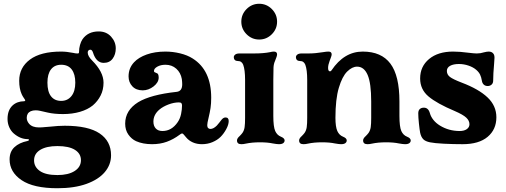

<svg xmlns="http://www.w3.org/2000/svg" viewBox="-20 -756 2687 1020"><path d="M31 91Q31 50 56.5 26Q82 2 126 -7Q134 -9 134 -13Q134 -17 126 -17Q88 -17 53 -47Q38 -60 29 -80.5Q20 -101 20 -124Q20 -171 47 -196Q59 -207 74.5 -212.5Q90 -218 106 -218Q119 -218 111 -229Q110 -231 105 -238Q100 -245 95 -256Q82 -285 82 -327Q82 -397 139 -439.5Q196 -482 305 -482Q334 -482 369 -475Q381 -472 390 -472H393Q397 -472 398.5 -474Q400 -476 400 -482Q400 -499 405 -517Q410 -535 418 -547Q447 -589 504 -589Q545 -589 570 -561.5Q595 -534 595 -499Q595 -467 578.5 -444.5Q562 -422 531 -422Q491 -422 474 -477Q469 -492 460 -492Q454 -492 450 -488Q446 -484 446 -477Q446 -458 469 -435Q530 -374 530 -317Q530 -279 514.5 -248.5Q499 -218 473 -196Q446 -174 405 -162Q364 -150 315 -150Q268 -150 233.5 -158Q199 -166 194 -167Q181 -170 169 -170Q155 -170 143 -165Q122 -155 122 -130Q122 -113 135 -98Q152 -79 187 -79Q202 -79 220.5 -81Q239 -83 245 -83Q290 -88 324 -88Q449 -88 509.5 -47Q570 -6 570 69Q570 119 536.5 158.5Q503 198 439 221Q375 244 285 244Q158 244 94.5 201Q31 158 31 91ZM285 174Q343 174 376.5 152.5Q410 131 410 95Q410 60 378 40Q346 20 285 20Q227 20 194 40Q161 60 161 96Q161 131 192 152.5Q223 174 285 174ZM305 -220Q339 -220 359.5 -245.5Q380 -271 380 -317Q380 -362 361 -387Q342 -412 305 -412Q270 -412 251 -387.5Q232 -363 232 -317Q232 -269 251 -244.5Q270 -220 305 -220Z M703 -6Q679 -17 662 -41Q645 -65 645 -99Q645 -170 714 -213Q780 -253 918 -268Q948 -271 948 -308Q948 -320 946 -336Q940 -370 916.5 -391Q893 -412 859 -412Q834 -412 816 -402Q798 -392 798 -379Q798 -375 800.5 -373Q803 -371 809 -369Q817 -367 820 -361Q823 -355 823 -344Q823 -318 796 -297Q769 -276 738 -276Q703 -276 683 -297.5Q663 -319 663 -350Q663 -394 692 -425Q716 -451 759.5 -466.5Q803 -482 859 -482Q898 -482 937 -472.5Q976 -463 1004 -445Q1102 -383 1102 -237Q1102 -206 1098.5 -182.5Q1095 -159 1088 -130Q1081 -102 1081 -91Q1081 -81 1085.5 -76Q1090 -71 1098 -71Q1114 -71 1132 -89Q1138 -95 1145 -104.5Q1152 -114 1157 -120Q1167 -132 1178 -132Q1195 -132 1195 -113Q1195 -94 1182 -70Q1169 -46 1152 -29Q1135 -12 1109 -1Q1083 10 1053 10Q1026 10 1004.5 0.5Q983 -9 969 -26Q965 -30 961 -35.5Q957 -41 953.5 -44Q950 -47 947 -47Q943 -47 934 -40Q902 -16 866.5 -3Q831 10 788 10Q739 10 703 -6ZM843 -60Q892 -60 924 -107Q937 -126 942 -150.5Q947 -175 947 -195Q947 -204 943.5 -208Q940 -212 930 -212Q904 -212 875 -201Q846 -190 827 -174Q795 -147 795 -110Q795 -87 807.5 -73.5Q820 -60 843 -60Z M1239 -10Q1239 -16 1243 -22Q1247 -28 1253 -33Q1263 -43 1268 -50Q1277 -63 1279.5 -80.5Q1282 -98 1282 -130V-332Q1282 -385 1272 -412Q1268 -422 1261 -427Q1254 -432 1242 -432Q1233 -432 1227.5 -437.5Q1222 -443 1222 -452Q1222 -460 1229.5 -466Q1237 -472 1252 -472H1330Q1380 -472 1415 -479Q1426 -482 1435 -482Q1452 -482 1452 -467Q1452 -458 1441 -432Q1434 -417 1433 -397.5Q1432 -378 1432 -332V-140Q1432 -83 1442 -60Q1452 -38 1472 -30Q1492 -22 1492 -10Q1492 -1 1484.5 4.5Q1477 10 1462 10Q1451 10 1429 6Q1401 0 1361 0Q1319 0 1286 7Q1274 10 1262 10Q1239 10 1239 -10ZM1357 -736Q1396 -736 1424 -708Q1452 -680 1452 -641Q1452 -602 1424 -574Q1396 -546 1357 -546Q1318 -546 1290 -574Q1262 -602 1262 -641Q1262 -680 1290 -708Q1318 -736 1357 -736Z M1569 -10Q1569 -16 1573 -22Q1577 -28 1583 -33Q1593 -43 1598 -50Q1607 -63 1609.5 -80.5Q1612 -98 1612 -130V-332Q1612 -385 1602 -412Q1598 -422 1591 -427Q1584 -432 1572 -432Q1563 -432 1557.5 -437.5Q1552 -443 1552 -452Q1552 -460 1559.5 -466Q1567 -472 1582 -472H1620Q1655 -472 1697 -479Q1714 -482 1725 -482Q1742 -482 1742 -467Q1742 -461 1737.5 -449.5Q1733 -438 1731 -432Q1723 -411 1723 -395Q1723 -377 1733 -377Q1738 -377 1741 -382Q1808 -482 1907 -482Q2006 -482 2054 -418Q2102 -354 2102 -217V-140Q2102 -83 2112 -60Q2122 -38 2142 -30Q2162 -22 2162 -10Q2162 -1 2154.5 4.5Q2147 10 2132 10Q2121 10 2099 6Q2071 0 2031 0Q1989 0 1956 7Q1944 10 1932 10Q1909 10 1909 -10Q1909 -16 1913 -22Q1917 -28 1923 -33Q1933 -43 1938 -50Q1947 -63 1949.5 -80.5Q1952 -98 1952 -130V-217Q1952 -314 1933 -358Q1914 -402 1877 -402Q1851 -402 1824.5 -376Q1798 -350 1780 -289.5Q1762 -229 1762 -130Q1762 -83 1772 -60Q1782 -38 1802 -30Q1822 -22 1822 -10Q1822 -1 1814.5 4.5Q1807 10 1792 10Q1781 10 1759 6Q1731 0 1691 0Q1649 0 1616 7Q1604 10 1592 10Q1569 10 1569 -10Z M2264 0Q2240 -5 2229 -16Q2217 -28 2212 -51Q2209 -67 2205.5 -100Q2202 -133 2202 -154Q2202 -169 2210 -176.5Q2218 -184 2232 -184Q2256 -184 2264 -154Q2269 -136 2282.5 -119Q2296 -102 2317 -89Q2364 -60 2422 -60Q2446 -60 2460 -70Q2474 -80 2474 -96Q2474 -115 2457 -131Q2440 -147 2396 -166Q2301 -206 2256.5 -243.5Q2212 -281 2212 -339Q2212 -403 2259.5 -442.5Q2307 -482 2387 -482Q2423 -482 2467 -476Q2499 -472 2513 -472Q2533 -472 2551 -478Q2567 -482 2576 -482Q2593 -482 2601 -471Q2607 -464 2607 -449Q2607 -442 2605 -418Q2600 -363 2600 -328Q2600 -314 2591.5 -306.5Q2583 -299 2571 -299Q2558 -299 2550 -306.5Q2542 -314 2540 -327Q2537 -346 2530.5 -359.5Q2524 -373 2510 -385Q2494 -399 2469 -407.5Q2444 -416 2418 -416Q2389 -416 2371.5 -406.5Q2354 -397 2354 -379Q2354 -360 2370 -347.5Q2386 -335 2433 -317Q2523 -283 2570 -238.5Q2617 -194 2617 -133Q2617 -68 2570.5 -29Q2524 10 2438 10Q2388 10 2338 7.5Q2288 5 2264 0Z"/></svg>

Font: Raigarh
Style: Bold
Weight: 700
Designer: jaikishan Patel
Foundry: MagicType
Version: Version 1.000